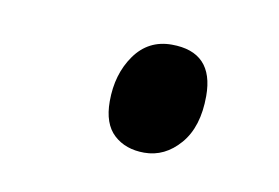

<svg xmlns="http://www.w3.org/2000/svg" viewBox="-32 -458 294 202"><g transform="rotate(10 115.5 -357.5)"><path d="M130 -299Q110 -299 97.5 -310.5Q85 -322 85 -346Q85 -375 99.5 -395.5Q114 -416 139 -416Q184 -416 184 -369Q184 -336 168 -317.5Q152 -299 130 -299Z"/></g></svg>

Font: Noto Serif Display ExtraCondensed
Style: Italic
Weight: 400
Width: 2
Italic angle: -12°
Designer: Monotype Design Team
Foundry: Monotype Imaging Inc.
Version: Version 2.009